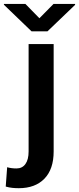

<svg xmlns="http://www.w3.org/2000/svg" viewBox="-71 -755 406 988"><path d="M76.2 -528.3H205.1V24.4Q205.1 115.7 157.5 164.6Q109.9 213.4 25.9 213.4Q7.8 213.4 -8.1 211.7Q-23.9 210 -41.5 205.1L-34.2 105.5Q-12.7 111.8 13.7 111.8Q43.5 111.8 59.8 89.1Q76.2 66.4 76.2 24.4ZM59.6 -734.9 131.8 -661.1 204.6 -734.9H315.4V-730L173.3 -593.8H91.3L-50.8 -730.5V-734.9Z"/></svg>

Font: Vazirmatn RD FD SemiBold
Style: Regular
Weight: 600
Designer: Saber Rastikerdar
Foundry: Saber Rastikerdar
Version: Version 33.003